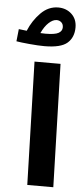

<svg xmlns="http://www.w3.org/2000/svg" viewBox="-110 -996 444 1029"><g transform="rotate(5 112.0 -481.0)"><path d="M59 -662H199L218 0H78ZM262 -863Q262 -810 227.5 -779.5Q193 -749 104 -749Q72 -749 23.5 -753.5Q-25 -758 -47 -762L-40 -828L3 -823Q26 -879 67 -920.5Q108 -962 161 -962Q204 -962 233 -935Q262 -908 262 -863ZM194 -858Q194 -875 183.5 -884.5Q173 -894 158 -894Q138 -894 116 -874Q94 -854 77 -817Q86 -816 104 -816Q155 -816 174.5 -827Q194 -838 194 -858Z"/></g></svg>

Font: Noto Sans Arabic
Style: Bold
Weight: 700
Designer: Nadine Chahine
Foundry: Monotype Imaging Inc.
Version: Version 1.001